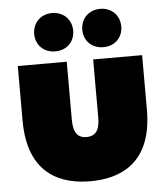

<svg xmlns="http://www.w3.org/2000/svg" viewBox="-55 -825 763 883"><g transform="rotate(-5 327.0 -383.0)"><path d="M327 10C451 10 614 -37 614 -295V-547H388V-278C388 -216 365 -194 327 -194C289 -194 266 -216 266 -278V-547H40V-295C40 -37 203 10 327 10ZM440 -599C491 -599 530 -634 530 -687C530 -740 491 -776 440 -776C389 -776 350 -740 350 -687C350 -634 389 -599 440 -599ZM218 -599C269 -599 308 -634 308 -687C308 -740 269 -776 218 -776C167 -776 128 -740 128 -687C128 -634 167 -599 218 -599Z"/></g></svg>

Font: Chess Sans Black
Style: Regular
Weight: 900
Designer: Wolf Bōese
Foundry: Wolf Bōese
Version: Version 7.223;Glyphs 3.3 (3306)